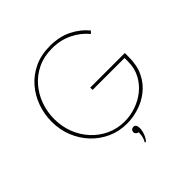

<svg xmlns="http://www.w3.org/2000/svg" viewBox="-260 -1059 1500 1500"><g transform="rotate(-45 489.5 -309.0)"><path d="M510 16Q574.5 16 641 -4.8Q707.5 -25.5 763 -68.8Q818.5 -112 852.5 -179.8Q886.5 -247.5 886.5 -342V-387H504.5V-361H857.5V-323Q857.5 -250 827.5 -192Q797.5 -134 747 -93Q696.5 -52 634.2 -30.5Q572 -9 507.5 -9Q428.5 -9 360 -40.2Q291.5 -71.5 240.2 -126.8Q189 -182 160.2 -255.2Q131.5 -328.5 131.5 -412Q131.5 -489.5 157 -561.5Q182.5 -633.5 231.5 -690.8Q280.5 -748 350.5 -781.5Q420.5 -815 509.5 -815Q603 -815 679.2 -777.5Q755.5 -740 804.5 -679L823.5 -699Q773.5 -760.5 695 -800.2Q616.5 -840 512 -840Q413 -840 336.8 -803.8Q260.5 -767.5 208.2 -706.2Q156 -645 129.2 -568.5Q102.5 -492 102.5 -411.5Q102.5 -323 133.5 -245.5Q164.5 -168 220 -109.2Q275.5 -50.5 349.5 -17.2Q423.5 16 510 16ZM509.5 222Q527 209 541 175Q555 141 555 110.5Q555 68 526 68Q512.5 68 504.2 76.2Q496 84.5 496 97.5Q496 109.5 504.8 118.2Q513.5 127 525.5 127Q525.5 182.5 503 216Z"/></g></svg>

Font: Spartan Thin
Style: Regular
Weight: 100
Designer: Matt Bailey, Mirko Velimirovic
Foundry: Matt Bailey
Version: Version 1.003; ttfautohint (v1.8.3)